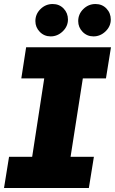

<svg xmlns="http://www.w3.org/2000/svg" viewBox="-22 -935 572 955"><path d="M-2 0 23 -155H138L198 -545H84L108 -700H530L505 -545H390L329 -155H445L420 0ZM443 -754Q411 -754 389 -776.5Q367 -799 367 -830Q367 -865 392.5 -890Q418 -915 453 -915Q486 -915 507.5 -892.5Q529 -870 529 -838Q529 -804 503 -779Q477 -754 443 -754ZM230 -754Q198 -754 176 -776.5Q154 -799 154 -830Q154 -865 179.5 -890Q205 -915 240 -915Q273 -915 294.5 -892.5Q316 -870 316 -838Q316 -804 290 -779Q264 -754 230 -754Z"/></svg>

Font: MuseoModerno ExtraBold
Style: Italic
Weight: 800
Italic angle: -9°
Designer: Pablo Cosgaya, Héctor Gatti, Marcela Romero, and the Authors of The MuseoModerno Project.
Foundry: Omnibus-Type Team
Version: Version 1.003